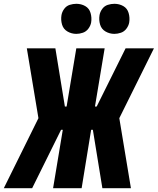

<svg xmlns="http://www.w3.org/2000/svg" viewBox="-50 -989 829 1009"><path d="M-30 0H119L271 -307H280L229 0H379L429 -307H438L488 0H638L577 -368L759 -735H610L458 -429H449L500 -735H351L300 -429H291L241 -735H91L152 -368ZM551 -811Q568 -811 585.5 -817Q603 -823 614.5 -838.5Q626 -854 629 -871Q633 -896 626 -920.5Q619 -945 598 -957Q577 -969 551 -969Q534 -969 516.5 -963.5Q499 -958 487.5 -942.5Q476 -927 473 -909Q469 -884 476 -860Q483 -836 504.5 -823.5Q526 -811 551 -811ZM351 -811Q368 -811 385.5 -817Q403 -823 414.5 -838.5Q426 -854 429 -871Q433 -896 426 -920.5Q419 -945 398 -957Q377 -969 351 -969Q334 -969 316.5 -963.5Q299 -958 287.5 -942.5Q276 -927 273 -909Q269 -884 276 -860Q283 -836 304.5 -823.5Q326 -811 351 -811Z"/></svg>

Font: Iosevka Sparkle Heavy
Style: Italic
Weight: 900
Italic angle: -9°
Designer: Belleve Invis
Foundry: Belleve Invis
Version: Version 4.5.0; ttfautohint (v1.8.3)